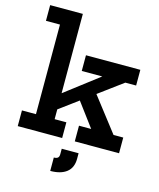

<svg xmlns="http://www.w3.org/2000/svg" viewBox="-143 -890 1005 1211"><g transform="rotate(15 359.5 -285.0)"><path d="M245 -102.5H321.5V0H31.5V-102.5H123V-687.5H31.5V-790H245ZM442.5 -344.5 629.5 -102.5H693V0H404V-102.5H483.5L349 -283ZM206.5 -138 177 -220 465.5 -440.5H331.5V-543H686.5V-440.5H616ZM336.5 66H446.5V102Q446.5 161 408.5 190.5Q370.5 220 302.5 220V132.5Q320 132.5 328.2 125.5Q336.5 118.5 336.5 102Z"/></g></svg>

Font: Hepta Slab ExtraLight SemiBold
Style: Regular
Weight: 600
Version: Version 1.102